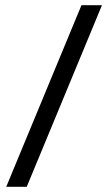

<svg xmlns="http://www.w3.org/2000/svg" viewBox="-20 -720 413 740"><path d="M83 0H4L294 -700H373Z"/></svg>

Font: Rilu
Style: Regular
Weight: 500
Designer: Alí Sinisterra
Foundry: Alí Sinisterra
Version: 0.1